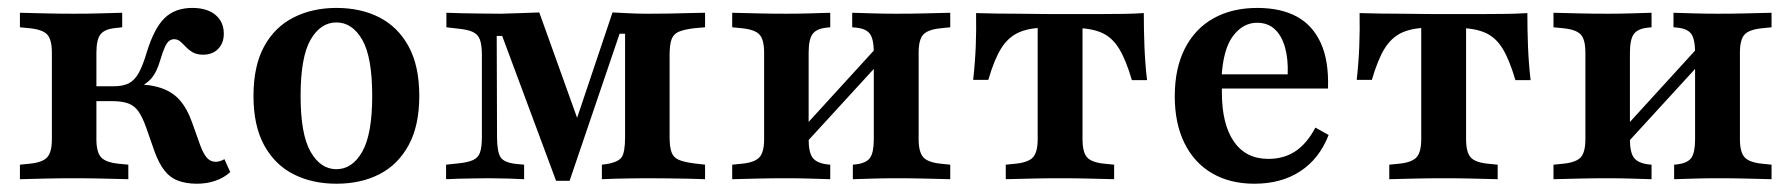

<svg xmlns="http://www.w3.org/2000/svg" viewBox="-20 -448 4479 480"><path d="M109.7 -208.1V-316.1Q109.7 -349.2 98 -361.7Q86.3 -374.2 54 -377.4L29.8 -379.8V-416.1Q63.7 -415.3 95.2 -414.5Q126.6 -413.7 165.3 -413.7Q199.2 -413.7 227 -414.5Q254.8 -415.3 285.5 -416.1V-379.8L271 -378.2Q242.7 -375.8 231.9 -362.9Q221 -350 221 -316.1V-208.1ZM165.3 -2.4Q126.6 -2.4 95.2 -1.6Q63.7 -0.8 29.8 0V-36.3L54 -38.7Q86.3 -41.9 98 -54.8Q109.7 -67.7 109.7 -100V-208.1H221V-100Q221 -67.7 232.7 -54.8Q244.4 -41.9 276.6 -38.7L300.8 -36.3V0Q266.9 -0.8 235.5 -1.6Q204 -2.4 165.3 -2.4ZM472.6 11.3Q445.2 11.3 425 3.6Q404.8 -4 391.1 -21.8Q377.4 -39.5 366.9 -67.7L345.2 -129.8Q336.3 -154.8 326.2 -169.4Q316.1 -183.9 300.4 -189.5Q284.7 -195.2 259.7 -195.2H208.1V-232.3H262.9Q287.1 -232.3 301.6 -239.5Q316.1 -246.8 326.6 -265.3Q337.1 -283.9 346.8 -316.9Q365.3 -377.4 391.5 -402.8Q417.7 -428.2 460.5 -428.2Q497.6 -428.2 518.5 -410.9Q539.5 -393.5 539.5 -363.7Q539.5 -340.3 525.4 -325.8Q511.3 -311.3 487.9 -311.3Q472.6 -311.3 462.5 -316.9Q452.4 -322.6 445.2 -330.2Q437.9 -337.9 431 -344Q424.2 -350 415.3 -350Q408.9 -350 403.2 -346Q397.6 -341.9 392.3 -330.6Q387.1 -319.4 380.6 -297.6Q371.8 -266.9 357.3 -250.8Q342.7 -234.7 316.9 -225L305.6 -237.9Q352.4 -237.9 381.9 -228.2Q411.3 -218.5 429.8 -197.2Q448.4 -175.8 460.5 -141.1L480.6 -84.7Q488.7 -62.9 497.6 -53.2Q506.5 -43.5 519.4 -43.5Q529 -43.5 541.1 -50L555.6 -17.7Q539.5 -3.2 518.1 4Q496.8 11.3 472.6 11.3Z M821 11.3Q760.5 11.3 713.7 -12.5Q666.9 -36.3 640.3 -85.1Q613.7 -133.9 613.7 -208.1Q613.7 -283.1 640.3 -331.9Q666.9 -380.6 714.1 -404.4Q761.3 -428.2 821 -428.2Q882.3 -428.2 928.6 -404.4Q975 -380.6 1001.6 -331.9Q1028.2 -283.1 1028.2 -208.1Q1028.2 -133.9 1001.6 -85.1Q975 -36.3 928.6 -12.5Q882.3 11.3 821 11.3ZM821 -25Q860.5 -25 885.5 -68.5Q910.5 -112.1 910.5 -208.1Q910.5 -305.6 885.5 -348.8Q860.5 -391.9 821 -391.9Q781.5 -391.9 756.5 -348.8Q731.5 -305.6 731.5 -208.1Q731.5 -112.1 756.5 -68.5Q781.5 -25 821 -25Z M1222.6 -105.6Q1222.6 -68.5 1231.5 -54.8Q1240.3 -41.1 1272.6 -37.9L1290.3 -36.3V0Q1275.8 -0.8 1250.8 -1.6Q1225.8 -2.4 1204 -2.4Q1186.3 -2.4 1165.7 -2Q1145.2 -1.6 1126.6 -1.2Q1108.1 -0.8 1095.2 0V-36.3L1125 -39.5Q1150 -41.9 1162.9 -48Q1175.8 -54 1180.2 -67.3Q1184.7 -80.6 1184.7 -105.6V-310.5Q1184.7 -335.5 1179.8 -348.8Q1175 -362.1 1162.1 -368.1Q1149.2 -374.2 1123.4 -376.6L1096 -379.8V-416.1Q1112.1 -415.3 1135.9 -414.9Q1159.7 -414.5 1185.9 -414.1Q1212.1 -413.7 1235.5 -413.7H1232.3Q1259.7 -414.5 1283.9 -415.3Q1308.1 -416.1 1328.2 -416.9L1434.7 -120.2L1403.2 -95.2L1511.3 -416.9Q1529 -416.1 1551.2 -414.9Q1573.4 -413.7 1597.6 -413.7H1603.2Q1626.6 -413.7 1652.8 -414.1Q1679 -414.5 1702.8 -415.3Q1726.6 -416.1 1742.7 -416.1V-379.8L1715.3 -377.4Q1689.5 -374.2 1676.6 -368.5Q1663.7 -362.9 1658.9 -349.6Q1654 -336.3 1654 -310.5V-105.6Q1654 -80.6 1658.9 -67.3Q1663.7 -54 1677 -48.4Q1690.3 -42.7 1715.3 -39.5L1742.7 -36.3V0Q1726.6 -0.8 1702.8 -1.2Q1679 -1.6 1652.8 -2Q1626.6 -2.4 1603.2 -2.4H1598.4H1596.8Q1578.2 -2.4 1557.3 -2Q1536.3 -1.6 1517.3 -1.2Q1498.4 -0.8 1484.7 0V-36.3L1496.8 -37.9Q1525.8 -42.7 1534.3 -55.2Q1542.7 -67.7 1542.7 -105.6V-363.7H1529L1404 4H1370.2L1235.5 -358.1H1221.8Z M2221 -2.4Q2190.3 -2.4 2165.3 -1.6Q2140.3 -0.8 2112.1 0V-36.3L2120.2 -37.1Q2146 -40.3 2155.2 -53.6Q2164.5 -66.9 2164.5 -100V-208.1H2276.6V-100Q2276.6 -67.7 2288.3 -54.8Q2300 -41.9 2332.3 -38.7L2355.6 -36.3V0Q2321.8 -0.8 2290.3 -1.6Q2258.9 -2.4 2221 -2.4ZM1946 -2.4Q1907.3 -2.4 1875.8 -1.6Q1844.4 -0.8 1810.5 0V-36.3L1834.7 -38.7Q1866.9 -41.9 1878.6 -54.8Q1890.3 -67.7 1890.3 -100V-316.1Q1890.3 -349.2 1878.6 -361.7Q1866.9 -374.2 1834.7 -377.4L1810.5 -379.8V-416.1Q1844.4 -415.3 1875.8 -414.5Q1907.3 -413.7 1946 -413.7Q1976.6 -413.7 2002 -414.5Q2027.4 -415.3 2055.6 -416.1V-379.8L2047.6 -379Q2021.8 -376.6 2011.7 -363.3Q2001.6 -350 2001.6 -316.1V-100Q2001.6 -66.9 2011.7 -53.6Q2021.8 -40.3 2047.6 -37.1L2055.6 -36.3V0Q2027.4 -0.8 2002 -1.6Q1976.6 -2.4 1946 -2.4ZM2164.5 -208.1V-316.1Q2164.5 -350 2154.8 -363.3Q2145.2 -376.6 2119.4 -379L2110.5 -379.8V-416.1Q2139.5 -415.3 2164.9 -414.5Q2190.3 -413.7 2221 -413.7Q2258.9 -413.7 2290.3 -414.5Q2321.8 -415.3 2355.6 -416.1V-379.8L2332.3 -377.4Q2300 -374.2 2288.3 -361.7Q2276.6 -349.2 2276.6 -316.1V-208.1ZM1954 -46V-91.1L2208.9 -370.2L2209.7 -325Z M2629.8 -2.4Q2591.9 -2.4 2560.5 -1.6Q2529 -0.8 2494.4 0V-36.3L2518.5 -38.7Q2550.8 -41.9 2562.5 -54.8Q2574.2 -67.7 2574.2 -100V-208.1H2686.3V-100Q2686.3 -67.7 2697.6 -54.8Q2708.9 -41.9 2741.1 -38.7L2765.3 -36.3V0Q2731.5 -0.8 2700 -1.6Q2668.5 -2.4 2629.8 -2.4ZM2598.4 -379Q2554 -379 2527 -366.9Q2500 -354.8 2482.7 -326.6Q2465.3 -298.4 2450.8 -248.4H2412.9Q2417.7 -291.1 2419.4 -332.7Q2421 -374.2 2420.2 -415.3Q2446 -414.5 2472.2 -414.1Q2498.4 -413.7 2524.2 -413.7L2598.4 -412.9H2662.1H2736.3Q2762.1 -412.9 2788.3 -413.3Q2814.5 -413.7 2839.5 -415.3Q2839.5 -373.4 2841.1 -331.9Q2842.7 -290.3 2847.6 -247.6H2809.7Q2795.2 -297.6 2777.8 -326.2Q2760.5 -354.8 2733.5 -366.5Q2706.5 -378.2 2662.1 -378.2ZM2574.2 -208.1V-388.7H2686.3V-208.1Z M3116.1 11.3Q3054.8 11.3 3010.1 -14.9Q2965.3 -41.1 2941.1 -90.3Q2916.9 -139.5 2916.9 -207.3Q2916.9 -277.4 2942.3 -327Q2967.7 -376.6 3014.1 -402.4Q3060.5 -428.2 3123.4 -428.2Q3180.6 -428.2 3220.6 -407.3Q3260.5 -386.3 3281.5 -341.5Q3302.4 -296.8 3300 -226.6H2996.8L2995.2 -262.1H3199.2Q3200.8 -300 3192.7 -329Q3184.7 -358.1 3167.3 -374.6Q3150 -391.1 3122.6 -391.1Q3087.9 -391.1 3062.9 -358.5Q3037.9 -325.8 3033.9 -254.8L3035.5 -251.6Q3034.7 -244.4 3034.7 -236.3Q3034.7 -228.2 3034.7 -216.9Q3034.7 -137.9 3064.5 -94.4Q3094.4 -50.8 3150.8 -50.8Q3190.3 -50.8 3219 -70.2Q3247.6 -89.5 3268.5 -129L3301.6 -110.5Q3278.2 -50.8 3230.6 -19.8Q3183.1 11.3 3116.1 11.3Z M3588.7 -2.4Q3550.8 -2.4 3519.4 -1.6Q3487.9 -0.8 3453.2 0V-36.3L3477.4 -38.7Q3509.7 -41.9 3521.4 -54.8Q3533.1 -67.7 3533.1 -100V-208.1H3645.2V-100Q3645.2 -67.7 3656.5 -54.8Q3667.7 -41.9 3700 -38.7L3724.2 -36.3V0Q3690.3 -0.8 3658.9 -1.6Q3627.4 -2.4 3588.7 -2.4ZM3557.3 -379Q3512.9 -379 3485.9 -366.9Q3458.9 -354.8 3441.5 -326.6Q3424.2 -298.4 3409.7 -248.4H3371.8Q3376.6 -291.1 3378.2 -332.7Q3379.8 -374.2 3379 -415.3Q3404.8 -414.5 3431 -414.1Q3457.3 -413.7 3483.1 -413.7L3557.3 -412.9H3621H3695.2Q3721 -412.9 3747.2 -413.3Q3773.4 -413.7 3798.4 -415.3Q3798.4 -373.4 3800 -331.9Q3801.6 -290.3 3806.5 -247.6H3768.5Q3754 -297.6 3736.7 -326.2Q3719.4 -354.8 3692.3 -366.5Q3665.3 -378.2 3621 -378.2ZM3533.1 -208.1V-388.7H3645.2V-208.1Z M4274.2 -2.4Q4243.5 -2.4 4218.5 -1.6Q4193.5 -0.8 4165.3 0V-36.3L4173.4 -37.1Q4199.2 -40.3 4208.5 -53.6Q4217.7 -66.9 4217.7 -100V-208.1H4329.8V-100Q4329.8 -67.7 4341.5 -54.8Q4353.2 -41.9 4385.5 -38.7L4408.9 -36.3V0Q4375 -0.8 4343.5 -1.6Q4312.1 -2.4 4274.2 -2.4ZM3999.2 -2.4Q3960.5 -2.4 3929 -1.6Q3897.6 -0.8 3863.7 0V-36.3L3887.9 -38.7Q3920.2 -41.9 3931.9 -54.8Q3943.5 -67.7 3943.5 -100V-316.1Q3943.5 -349.2 3931.9 -361.7Q3920.2 -374.2 3887.9 -377.4L3863.7 -379.8V-416.1Q3897.6 -415.3 3929 -414.5Q3960.5 -413.7 3999.2 -413.7Q4029.8 -413.7 4055.2 -414.5Q4080.6 -415.3 4108.9 -416.1V-379.8L4100.8 -379Q4075 -376.6 4064.9 -363.3Q4054.8 -350 4054.8 -316.1V-100Q4054.8 -66.9 4064.9 -53.6Q4075 -40.3 4100.8 -37.1L4108.9 -36.3V0Q4080.6 -0.8 4055.2 -1.6Q4029.8 -2.4 3999.2 -2.4ZM4217.7 -208.1V-316.1Q4217.7 -350 4208.1 -363.3Q4198.4 -376.6 4172.6 -379L4163.7 -379.8V-416.1Q4192.7 -415.3 4218.1 -414.5Q4243.5 -413.7 4274.2 -413.7Q4312.1 -413.7 4343.5 -414.5Q4375 -415.3 4408.9 -416.1V-379.8L4385.5 -377.4Q4353.2 -374.2 4341.5 -361.7Q4329.8 -349.2 4329.8 -316.1V-208.1ZM4007.3 -46V-91.1L4262.1 -370.2L4262.9 -325Z"/></svg>

Font: Playfair 9pt
Style: Bold
Weight: 700
Designer: Claus Eggers Sørensen
Foundry: Claus Eggers Sørensen
Version: Version 2.203